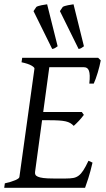

<svg xmlns="http://www.w3.org/2000/svg" viewBox="-20 -889 502 909"><path d="M418 -119.1Q408.2 -76.7 398.2 -45.4Q388.2 -14.2 382.8 0H0L2.9 -21Q33.7 -27.8 52.2 -35.9Q70.8 -43.9 71.8 -50.8L143.1 -564Q144 -569.8 128.9 -578.6Q113.8 -587.4 82 -594.2L85 -615.2H444.8L457 -603Q454.6 -590.3 450.9 -575.2Q447.3 -560.1 442.6 -544.9Q438 -529.8 433.1 -516.1Q428.2 -502.4 423.8 -493.2H402.8Q405.3 -515.6 404.8 -530.5Q404.3 -545.4 400.9 -554.4Q397.5 -563.5 391.6 -567.1Q385.7 -570.8 377 -570.8H213.4L184.6 -358.9H367.2L377 -345.2Q372.1 -338.4 366 -331.1Q359.9 -323.7 353.3 -316.7Q346.7 -309.6 340.3 -303.5Q334 -297.4 329.1 -293Q321.3 -301.3 312.5 -306.4Q303.7 -311.5 290.8 -314.5Q277.8 -317.4 259 -318.6Q240.2 -319.8 212.9 -319.8H179.2L146 -75.2Q145 -67.9 147.5 -62.3Q149.9 -56.6 159.2 -52.5Q168.5 -48.3 186 -46.1Q203.6 -43.9 232.9 -43.9H292Q312.5 -43.9 326.7 -46.4Q340.8 -48.8 352.3 -57.4Q363.8 -65.9 374.5 -82.5Q385.3 -99.1 398.9 -127.9ZM263.7 -836.4 277.3 -856.4Q281.2 -858.9 287.8 -860.8Q294.4 -862.8 301.8 -864.3Q309.1 -865.7 316.2 -866.7Q323.2 -867.7 328.1 -868.7L377.4 -669.9Q369.1 -664.1 364.3 -661.1Q359.4 -658.2 352.1 -657.2ZM138.7 -836.4 152.3 -856.4Q156.2 -858.9 162.8 -860.8Q169.4 -862.8 176.8 -864.3Q184.1 -865.7 191.2 -866.7Q198.2 -867.7 203.1 -868.7L252.9 -669.9Q244.6 -664.1 239.5 -661.1Q234.4 -658.2 227.1 -657.2Z"/></svg>

Font: Gentium Plus
Style: Italic
Weight: 400
Italic angle: -8°
Designer: J. Victor Gaultney, Annie Olsen, Iska Routamaa
Foundry: SIL International
Version: Version 1.510